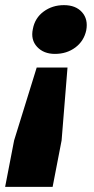

<svg xmlns="http://www.w3.org/2000/svg" viewBox="-30 -604 365 748"><path d="M233 -341 210 -57 175 124H-10L25 -57L113 -341ZM219 -584Q265 -584 289.5 -556.5Q314 -529 306 -486Q297 -444 263.5 -419Q230 -394 184 -394Q140 -394 114.5 -421.5Q89 -449 98 -491Q106 -534 140 -559Q174 -584 219 -584Z"/></svg>

Font: REM
Style: Bold Italic
Weight: 700
Italic angle: -11°
Designer: Octavio Pardo
Foundry: Ashler Design
Version: Version 1.005;gftools[0.9.28]